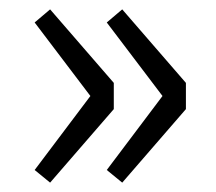

<svg xmlns="http://www.w3.org/2000/svg" viewBox="-20 -457 462 410"><path d="M54 -94 173 -252 54 -409 87 -437 223 -280V-224L87 -67ZM208 -94 327 -252 208 -409 241 -437 377 -280V-224L241 -67Z"/></svg>

Font: Assistant-zap
Style: zap
Weight: 400
Designer: Hebrew By Ben Nathan, Latin by Paul Hunt
Version: Version 2.001